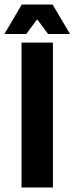

<svg xmlns="http://www.w3.org/2000/svg" viewBox="-54 -827 330 847"><path d="M179.5 0H41V-639H179.5ZM42 -807H178L255 -677H158L112 -739.5H108L62 -677H-34.5Z"/></svg>

Font: Anek Latin Condensed
Style: Bold
Weight: 700
Width: 3
Designer: Yesha Goshar
Foundry: Ek Type
Version: Version 1.003